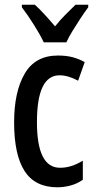

<svg xmlns="http://www.w3.org/2000/svg" viewBox="-20 -786 402 816"><path d="M224 10Q129 10 84.5 -59Q40 -128 40 -266Q40 -396 85 -473Q130 -550 226 -550Q263 -550 290 -542.5Q317 -535 340 -522L312 -443Q269 -466 233 -466Q137 -466 137 -267Q137 -73 235 -73Q260 -73 283.5 -80.5Q307 -88 332 -103V-22Q308 -5 279.5 2.5Q251 10 224 10ZM166 -606Q151 -638 124.5 -680Q98 -722 73 -755V-766H128Q146 -750 169 -725Q192 -700 214 -674Q238 -704 257.5 -723Q277 -742 301 -766H355V-755Q340 -735 322.5 -708.5Q305 -682 288.5 -655Q272 -628 262 -606Z"/></svg>

Font: Noto Sans Gujarati UI ExtraCondensed Medium
Style: Regular
Weight: 500
Width: 2
Designer: Jelle Bosma - Monotype Design Team, Universal Thirst
Foundry: Monotype Imaging Inc.
Version: Version 2.106; ttfautohint (v1.8.4.7-5d5b)